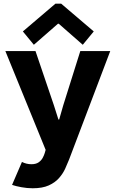

<svg xmlns="http://www.w3.org/2000/svg" viewBox="-20 -800 618 1033"><path d="M155.8 212.9Q126 212.9 95.5 207.3Q64.9 201.7 44.9 194.8L98.1 71.3Q122.1 83.5 148.9 83.5Q173.3 83.5 187.7 73.5Q202.1 63.5 209.7 49.3Q217.3 35.2 220.7 23.4L225.6 6.3L8.8 -525.4H170.9L270 -233.4L294.4 -156.7H298.3L320.3 -233.4L412.1 -525.4H573.2L351.6 58.6Q342.8 81.1 330.6 107.7Q318.4 134.3 297.4 158.2Q276.4 182.1 242.4 197.5Q208.5 212.9 155.8 212.9ZM162.1 -559.1 103 -630.9 278.3 -780.3H309.1L484.4 -630.9L425.3 -559.1L295.9 -672.4H292Z"/></svg>

Font: Reddit Sans ExtraBold
Style: Regular
Weight: 800
Designer: Stephen Hutchings
Foundry: Reddit
Version: Version 1.014; ttfautohint (v1.8.4.7-5d5b)